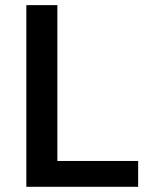

<svg xmlns="http://www.w3.org/2000/svg" viewBox="-20 -717 574 737"><path d="M510.3 -99.1V0H81.1V-697.3H200.2V-99.1Z"/></svg>

Font: Estedad-FD SemiBold
Style: Regular
Weight: 600
Designer: Amin Abedi
Version: Version 7.3